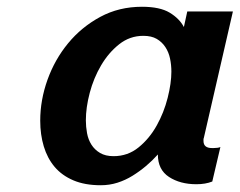

<svg xmlns="http://www.w3.org/2000/svg" viewBox="-20 -534 709 568"><path d="M234 -178Q234 -159 237.5 -140Q241 -121 250.5 -106Q260 -91 276 -81.5Q292 -72 316 -72Q358 -72 390 -98Q422 -124 443.5 -162.5Q465 -201 476 -244.5Q487 -288 487 -322Q487 -342 483 -361Q479 -380 469 -395Q459 -410 443.5 -419Q428 -428 404 -428Q364 -428 332.5 -403Q301 -378 279 -340.5Q257 -303 245.5 -259.5Q234 -216 234 -178ZM99 -177Q99 -238 120.5 -298Q142 -358 181.5 -406Q221 -454 276.5 -484Q332 -514 400 -514Q453 -514 482 -496.5Q511 -479 524 -454L534 -500H669L583 -126Q582 -124 582 -121.5Q582 -119 582 -117Q582 -96 607 -96H612Q625 -96 632 -99L608 3Q588 11 561 11Q513 11 480 -10.5Q447 -32 447 -77Q431 -59 412 -43Q393 -27 372 -14Q351 -1 327.5 6.5Q304 14 278 14Q231 14 197 -0.5Q163 -15 141.5 -40.5Q120 -66 109.5 -101Q99 -136 99 -177Z"/></svg>

Font: Perun
Style: Bold Italic
Weight: 700
Italic angle: -12°
Foundry: Copyright (c) Stefan Peev, Context Ltd, 2016
Version: Version 1.027